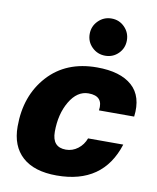

<svg xmlns="http://www.w3.org/2000/svg" viewBox="-89 -868 777 951"><g transform="rotate(10 299.5 -392.5)"><path d="M366 -548Q484 -548 543 -495.5Q602 -443 589 -340H412Q423 -414 347 -414Q290 -414 252.5 -350.5Q215 -287 215 -198Q215 -120 284 -120Q317 -120 344 -140.5Q371 -161 383 -194H560Q494 14 261 14Q148 14 88.5 -39.5Q29 -93 29 -192Q29 -347 120 -447.5Q211 -548 366 -548ZM328.5 -639Q301 -666 301 -705Q301 -744 328.5 -771.5Q356 -799 395 -799Q434 -799 461 -771.5Q488 -744 488 -705Q488 -666 461 -639Q434 -612 395 -612Q356 -612 328.5 -639Z"/></g></svg>

Font: Nacelle Heavy
Style: Italic
Weight: 800
Italic angle: -12°
Designer: Sora Sagano
Foundry: Sora Sagano
Version: Version 1.000;FEAKit 1.0